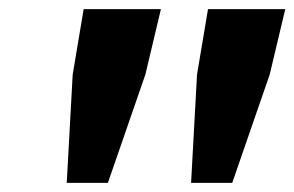

<svg xmlns="http://www.w3.org/2000/svg" viewBox="-20 -704 644 420"><path d="M126 -304 139 -541 163 -684H332L298 -541L216 -304ZM398 -304 411 -541 435 -684H604L570 -541L488 -304Z"/></svg>

Font: Source Code Pro ExtraBold
Style: Italic
Weight: 800
Italic angle: -11°
Monospace: yes
Designer: Paul D. Hunt, Teo Tuominen
Foundry: Adobe Systems Incorporated
Version: Version 1.016;hotconv 1.0.116;makeotfexe 2.5.65601